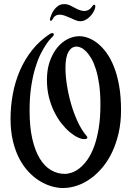

<svg xmlns="http://www.w3.org/2000/svg" viewBox="-20 -860 645 941"><path d="M573.2 -319.8Q573.2 -260.7 561.8 -209.7Q550.3 -158.7 530.5 -116.2Q510.7 -73.7 483.4 -40.8Q456.1 -7.8 424.6 14.9Q393.1 37.6 358.2 49.6Q323.2 61.5 288.1 61.5Q262.2 61.5 233.2 53.2Q204.1 44.9 175.5 27.6Q147 10.3 121.1 -16.8Q95.2 -43.9 75.2 -81.5Q55.2 -119.1 43.5 -168Q31.7 -216.8 31.7 -277.8Q31.7 -338.4 42.7 -398.4Q53.7 -458.5 77.1 -513.2Q100.6 -567.9 137.5 -614.5Q174.3 -661.1 226.1 -694.8Q231 -697.8 235.8 -697.8Q243.7 -697.8 243.7 -690.9Q243.7 -686.5 240.2 -683.1Q237.3 -680.2 227.8 -670.2Q218.3 -660.2 205.6 -641.4Q192.9 -622.6 178.7 -594.5Q164.6 -566.4 152.6 -526.6Q140.6 -486.8 132.8 -435.1Q125 -383.3 125 -317.9Q125 -237.3 138.4 -179Q151.9 -120.6 175.3 -82.5Q198.7 -44.4 230.2 -26.1Q261.7 -7.8 297.9 -7.8Q314 -7.8 333.3 -14.6Q352.5 -21.5 371.8 -37.1Q391.1 -52.7 409.2 -78.4Q427.2 -104 441.2 -141.8Q455.1 -179.7 463.6 -230.5Q472.2 -281.2 472.2 -347.7Q472.2 -402.8 466.1 -445.6Q460 -488.3 450.2 -519.8Q440.4 -551.3 428 -572.8Q415.5 -594.2 402.6 -607.4Q389.6 -620.6 377.2 -626.2Q364.7 -631.8 355.5 -631.8Q330.6 -631.8 315.7 -606.2Q300.8 -580.6 300.8 -527.3Q300.8 -489.7 307.9 -443.8Q314.9 -397.9 328.1 -351.8Q341.3 -305.7 360.6 -263.9Q379.9 -222.2 404.3 -193.8Q408.2 -189 408.2 -186Q408.2 -178.2 392.1 -178.2Q378.9 -178.2 360.1 -187.3Q341.3 -196.3 321 -213.4Q300.8 -230.5 281 -255.6Q261.2 -280.8 245.4 -313Q229.5 -345.2 219.7 -384.3Q210 -423.3 210 -468.8Q210 -519 223.9 -558.8Q237.8 -598.6 260.3 -626.2Q282.7 -653.8 311.3 -668.2Q339.8 -682.6 368.7 -682.6Q389.2 -682.6 412.6 -674.1Q436 -665.5 458.7 -647.5Q481.4 -629.4 502.2 -600.8Q522.9 -572.3 538.8 -532Q554.7 -491.7 564 -439Q573.2 -386.2 573.2 -319.8ZM372.6 -755.9Q362.3 -755.9 350.1 -761Q337.9 -766.1 325 -772Q312 -777.8 298.3 -783Q284.7 -788.1 271.5 -788.1Q248.5 -788.1 237.3 -765.1Q233.9 -758.3 230 -758.3Q227.5 -758.3 226.1 -759.3Q224.6 -760.3 224.6 -764.2Q224.6 -767.6 226.1 -772Q227.5 -776.4 231.7 -787.4Q235.8 -798.3 243.9 -810.1Q252 -821.8 264.4 -830.8Q276.9 -839.8 294.9 -839.8Q310.1 -839.8 322.3 -834Q334.5 -828.1 345.2 -822.3Q373.5 -806.2 393.1 -806.2Q417.5 -806.2 434.1 -831.5Q438 -836.9 441.4 -836.9Q444.3 -836.9 445.8 -834.5Q447.3 -832 447.3 -828.6Q447.3 -820.8 441.7 -808.6Q436 -796.4 426.3 -784.7Q416.5 -772.9 402.6 -764.4Q388.7 -755.9 372.6 -755.9Z"/></svg>

Font: Engagement
Style: Regular
Weight: 400
Designer: Astigmatic (AOETI)
Foundry: Astigmatic (AOETI)
Version: Version 1.000